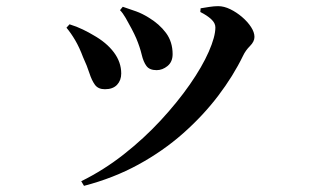

<svg xmlns="http://www.w3.org/2000/svg" viewBox="-20 -550 1040 624"><path d="M244 39Q317 3 382.5 -48.5Q448 -100 502.5 -159Q557 -218 597 -275.5Q637 -333 658.5 -382Q680 -431 680 -461Q680 -475 666.5 -487.5Q653 -500 631 -511L632 -523Q644 -525 660 -527.5Q676 -530 689 -530Q708 -530 728.5 -520Q749 -510 767 -494.5Q785 -479 796 -462Q807 -445 807 -430Q807 -415 792.5 -400.5Q778 -386 770 -369Q738 -303 689 -238.5Q640 -174 575 -116.5Q510 -59 429.5 -15Q349 29 253 54ZM321 -260Q299 -260 288.5 -274.5Q278 -289 270.5 -312.5Q263 -336 250 -364Q238 -396 224.5 -419Q211 -442 196 -460L206 -471Q229 -464 249.5 -454Q270 -444 283 -436Q326 -412 350 -380Q374 -348 374 -311Q374 -289 360.5 -274.5Q347 -260 321 -260ZM489 -322Q466 -322 456 -335.5Q446 -349 440.5 -372.5Q435 -396 423 -425Q417 -439 407.5 -457Q398 -475 388.5 -491.5Q379 -508 370 -517L379 -528Q403 -520 422.5 -513Q442 -506 463 -493Q498 -472 519.5 -443Q541 -414 541 -374Q541 -349 524.5 -335.5Q508 -322 489 -322Z"/></svg>

Font: Noto Serif JP ExtraLight
Style: Bold
Weight: 700
Version: Version 2.003-H1;hotconv 1.1.1;makeotfexe 2.6.0